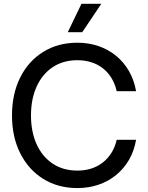

<svg xmlns="http://www.w3.org/2000/svg" viewBox="-20 -960 763 992"><path d="M379.9 11.7Q279.3 11.7 203.1 -35.9Q127 -83.5 84.5 -168.2Q42 -252.9 42 -363.3Q42 -474.6 84.2 -559.3Q126.5 -644 202.9 -691.7Q279.3 -739.3 379.9 -739.3Q438 -739.3 488.8 -721.9Q539.6 -704.6 579.8 -671.6Q620.1 -638.7 646.5 -592.5Q672.9 -546.4 683.1 -488.8H583Q574.2 -526.9 555.9 -556.9Q537.6 -586.9 511.2 -607.4Q484.9 -627.9 451.7 -638.4Q418.5 -648.9 379.9 -648.9Q305.7 -648.9 252 -612.8Q198.2 -576.7 169.2 -512.5Q140.1 -448.2 140.1 -363.3Q140.1 -278.8 169.2 -214.8Q198.2 -150.9 252 -114.7Q305.7 -78.6 379.9 -78.6Q418.5 -78.6 451.4 -89.1Q484.4 -99.6 510.7 -120.1Q537.1 -140.6 555.7 -170.2Q574.2 -199.7 583 -237.8H683.1Q673.3 -180.7 646.7 -134.5Q620.1 -88.4 579.8 -55.7Q539.6 -22.9 488.8 -5.6Q438 11.7 379.9 11.7ZM330.1 -793.5 400.9 -940.4H503.4L404.8 -793.5Z"/></svg>

Font: Inter Cardless Display
Style: Regular
Weight: 400
Designer: Rasmus Andersson
Foundry: rsms
Version: Version 4.001;git-9221beed3